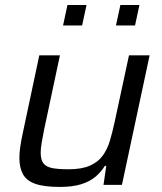

<svg xmlns="http://www.w3.org/2000/svg" viewBox="-20 -728 639 756"><path d="M215.3 8Q153.9 8 119.3 -4.1Q84.7 -16.3 70.5 -41.9Q56.3 -67.6 56.3 -106.8Q56.3 -126.2 59.9 -150.6Q63.4 -175 69.4 -202.5L134.7 -510H215.9L153.2 -215.1Q147.8 -187.7 144 -165.1Q140.2 -142.4 140.2 -127Q140.2 -98.9 151 -84.8Q161.8 -70.8 185.9 -66.1Q209.9 -61.5 249.7 -61.5Q302.1 -61.5 334.2 -75.8Q366.4 -90.2 384.8 -115.6Q403.2 -141 413.1 -175.1Q423 -209.2 431.5 -248.2L487.9 -510H569.1L460.1 0H387.5L398.4 -74.8H392.8Q378.1 -50.8 355.8 -32Q333.4 -13.2 299.7 -2.6Q265.9 8 215.3 8ZM436.6 -627.7 454 -708.3H529L511.7 -627.7ZM228.3 -627.7 245.6 -708.3H320.7L303.3 -627.7Z"/></svg>

Font: Saira Thin
Style: Italic
Weight: 100
Italic angle: -12°
Designer: Hector Gatti with collaboration of the Omnibus-Type team
Foundry: Omnibus-Type
Version: Version 1.101